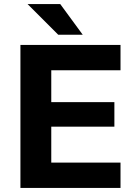

<svg xmlns="http://www.w3.org/2000/svg" viewBox="-20 -920 660 940"><path d="M80 -700H570V-576H231V-420H540V-300H231V-124H570V0H80ZM115 -900H275L385 -750H265Z"/></svg>

Font: Golos Text DemiBold
Style: Regular
Weight: 600
Designer: A.Korolkova, Vitaly Kuzmin
Foundry: ParaType Ltd
Version: Version 2.002